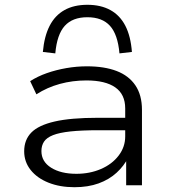

<svg xmlns="http://www.w3.org/2000/svg" viewBox="-20 -774 719 802"><path d="M291 8Q230 8 182.5 -11Q135 -30 108 -64Q81 -98 81 -142Q81 -190 111 -220.5Q141 -251 208.5 -266.5Q276 -282 389 -282H519V-230H393Q321 -230 274.5 -225Q228 -220 201.5 -209.5Q175 -199 164 -182.5Q153 -166 153 -143Q153 -99 193.5 -73.5Q234 -48 299 -48Q355 -48 401.5 -68Q448 -88 475.5 -124Q503 -160 503 -204V-321Q503 -380 461.5 -409Q420 -438 341 -438Q283 -438 230 -423.5Q177 -409 132 -380L106 -435Q137 -455 175.5 -468.5Q214 -482 257 -489.5Q300 -497 343 -497Q416 -497 467 -477.5Q518 -458 545.5 -417.5Q573 -377 573 -315V0H507V-114L515 -115Q498 -81 467 -52.5Q436 -24 392 -8Q348 8 291 8ZM211 -551 159 -557Q165 -623 187.5 -666.5Q210 -710 249.5 -732Q289 -754 345 -754Q401 -754 441 -732Q481 -710 503.5 -666.5Q526 -623 531 -557L479 -551Q472 -630 439.5 -666Q407 -702 345 -702Q283 -702 250.5 -666Q218 -630 211 -551Z"/></svg>

Font: Nunito Sans 10pt Expanded Light
Style: Regular
Weight: 300
Width: 7
Designer: Vernon Adams
Foundry: Vernon Adams
Version: Version 3.101;gftools[0.9.27]